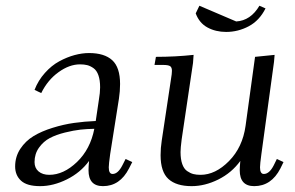

<svg xmlns="http://www.w3.org/2000/svg" viewBox="-20 -635 1017 662"><path d="M32.2 -61Q32.2 -94.7 50 -121.8Q67.9 -148.9 95.7 -165.8Q123.5 -182.6 161.4 -194.3Q199.2 -206.1 235.6 -211.2Q272 -216.3 310.1 -217.8L320.8 -290Q325.2 -315.4 325.2 -334Q325.2 -358.9 319.3 -375.5Q313.5 -392.1 302.5 -399.9Q291.5 -407.7 280.8 -410.4Q270 -413.1 255.9 -413.1Q219.2 -413.1 181.9 -386.2Q144.5 -359.4 122.1 -314L99.1 -325.2Q111.8 -357.9 134.8 -383.5Q157.7 -409.2 184.3 -423.6Q210.9 -438 237.1 -445.1Q263.2 -452.1 287.1 -452.1Q339.8 -452.1 366.9 -427.5Q394 -402.8 394 -345.2Q394 -320.3 390.1 -294.9L359.9 -104Q355 -68.8 355 -58.1Q355 -35.2 368.2 -35.2Q386.7 -35.2 401.9 -64.9L413.1 -86.9L436 -76.2L424.8 -54.2Q393.6 6.8 335 6.8Q285.2 6.8 285.2 -47.9Q285.2 -60.5 287.1 -80.1Q257.3 -39.6 210.4 -16.4Q163.6 6.8 118.2 6.8Q72.8 6.8 52.5 -12Q32.2 -30.8 32.2 -61ZM99.1 -76.2Q99.1 -55.7 113 -43.9Q127 -32.2 149.9 -32.2Q199.2 -32.2 245.4 -76.4Q291.5 -120.6 305.2 -190.9Q279.8 -190.4 257.1 -188Q234.4 -185.5 203.9 -178Q173.3 -170.4 151.6 -158.9Q129.9 -147.5 114.5 -126Q99.1 -104.5 99.1 -76.2Z M512.7 -411.1 517.6 -439Q584.5 -439 647.5 -445.8L645.5 -418L606.4 -154.8Q602.5 -124.5 602.5 -110.8Q602.5 -85.9 608.4 -69.3Q614.3 -52.7 625.2 -45.2Q636.2 -37.6 646.7 -34.9Q657.2 -32.2 671.4 -32.2Q722.7 -32.2 769.5 -79.6Q816.4 -127 826.7 -201.2L859.4 -439L926.8 -445.8L924.8 -421.9L881.3 -104Q876.5 -68.8 876.5 -58.1Q876.5 -35.2 889.6 -35.2Q908.7 -35.2 923.8 -64.9L934.6 -86.9L957.5 -76.2L946.8 -54.2Q915.5 6.8 856.4 6.8Q806.6 6.8 806.6 -47.9Q806.6 -60.5 808.6 -80.1Q778.8 -39.1 732.7 -16.1Q686.5 6.8 640.6 6.8Q587.9 6.8 560.8 -17.8Q533.7 -42.5 533.7 -100.1Q533.7 -124.5 537.6 -149.9L569.8 -363.8Q572.8 -380.9 572.8 -391.1Q572.8 -402.8 566.4 -407Q560.1 -411.1 542.5 -411.1ZM654.8 -588.9 667.5 -615.2 794.4 -561Q844.2 -564 874.5 -615.2L895.5 -606Q874.5 -564 837.6 -544.4Q800.8 -524.9 759.8 -524.9Q723.6 -524.9 695.3 -540.3Q667 -555.7 654.8 -588.9Z"/></svg>

Font: Dihjauti S
Style: Italic
Weight: 400
Italic angle: -9°
Designer: T. Christopher White
Version: Version 3.0.0